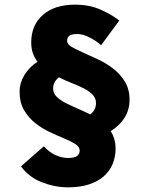

<svg xmlns="http://www.w3.org/2000/svg" viewBox="-20 -712 640 824"><path d="M272 92Q216 92 160.5 70.5Q105 49 70 2L168 -84Q192 -58 219 -46Q246 -34 272 -34Q299 -34 310.5 -42.5Q322 -51 322 -66Q322 -82 303 -94Q284 -106 255 -118Q226 -130 193 -145.5Q160 -161 131 -184Q102 -207 83 -239.5Q64 -272 64 -320Q64 -355 84.5 -389.5Q105 -424 141 -447Q128 -464 121 -484Q114 -504 114 -530Q114 -604 164 -648Q214 -692 302 -692Q364 -692 412 -670.5Q460 -649 492 -624L414 -518Q391 -538 363 -552Q335 -566 312 -566Q290 -566 279 -559.5Q268 -553 268 -536Q268 -522 288 -510.5Q308 -499 337.5 -486Q367 -473 402 -456.5Q437 -440 466.5 -417Q496 -394 516 -361.5Q536 -329 536 -284Q536 -201 455 -149Q476 -117 476 -74Q476 -39 463.5 -8.5Q451 22 425.5 44.5Q400 67 361.5 79.5Q323 92 272 92ZM208 -332Q208 -312 222.5 -297.5Q237 -283 260 -271Q283 -259 311 -247Q339 -235 367 -221Q392 -239 392 -270Q392 -290 378 -305Q364 -320 341 -332Q318 -344 289.5 -355Q261 -366 233 -380Q208 -361 208 -332Z"/></svg>

Font: Source Code Pro Black
Style: Regular
Weight: 900
Monospace: yes
Designer: Paul D. Hunt, Teo Tuominen
Foundry: Adobe Systems Incorporated
Version: Version 2.030;PS 1.000;hotconv 16.6.51;makeotf.lib2.5.65220